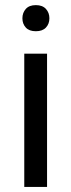

<svg xmlns="http://www.w3.org/2000/svg" viewBox="-20 -741 283 761"><path d="M166.5 0H76.2V-528.3H166.5ZM68.8 -668.5Q68.8 -690.4 82.3 -705.6Q95.7 -720.7 122.1 -720.7Q148.4 -720.7 162.1 -705.6Q175.8 -690.4 175.8 -668.5Q175.8 -646.5 162.1 -631.8Q148.4 -617.2 122.1 -617.2Q95.7 -617.2 82.3 -631.8Q68.8 -646.5 68.8 -668.5Z"/></svg>

Font: Roboto-o
Style: o-Regular
Weight: 400
Designer: Google
Version: Version 2.134; 2016; ttfautohint (v1.6)